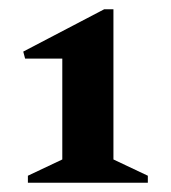

<svg xmlns="http://www.w3.org/2000/svg" viewBox="-20 -797 368 413"><path d="M40 -404V-419L114 -454V-671H34L30 -686L204 -777H224V-454L298 -419V-404Z"/></svg>

Font: Platypi ExtraBold
Style: Regular
Weight: 800
Designer: David Sargent
Foundry: Bolt Cutter Type
Version: Version 1.200; ttfautohint (v1.8.4.7-5d5b)